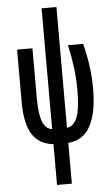

<svg xmlns="http://www.w3.org/2000/svg" viewBox="-64 -802 629 1083"><g transform="rotate(-5 250.0 -260.0)"><path d="M214 9Q134 1 95 -59.5Q56 -120 56 -244V-540H143V-256Q143 -169 160 -125Q177 -81 214 -76V-760H298V-76Q337 -81 356 -129Q375 -177 375 -282Q375 -349 367 -411.5Q359 -474 344 -540H430Q448 -468 456 -406.5Q464 -345 464 -285Q464 -146 423 -71.5Q382 3 298 9V240H214Z"/></g></svg>

Font: Noto Sans Mono ExtraCondensed Medium
Style: Regular
Weight: 500
Width: 2
Designer: Monotype Design Team
Foundry: Monotype Imaging Inc.
Version: Version 2.014